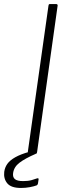

<svg xmlns="http://www.w3.org/2000/svg" viewBox="-60 -762 354 951"><path d="M217 -742Q228 -742 225 -731L124 -11Q123 -4 121.5 -2Q120 0 112 0H89Q82 0 79.5 -2.5Q77 -5 78 -11L180 -733Q181 -739 182.5 -740.5Q184 -742 189 -742ZM-39 89Q-36 67 -23.5 49.5Q-11 32 15.5 17Q42 2 85 -10L117 0Q64 23 36.5 44Q9 65 5 95Q2 115 13.5 125Q25 135 55 135Q79 135 97 130Q115 125 122 122Q127 120 129.5 121.5Q132 123 131 127L128 147Q127 151 125.5 153Q124 155 122 156Q109 161 88 165Q67 169 44 169Q-5 169 -24 146Q-43 123 -39 89Z"/></svg>

Font: Libre Franklin Thin
Style: Italic
Weight: 100
Italic angle: -8°
Designer: Pablo Impallari, Rodrigo Fuenzalida, Nhung Nguyen
Foundry: Impallari Type
Version: Version 3.000